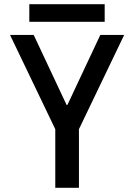

<svg xmlns="http://www.w3.org/2000/svg" viewBox="-20 -897 640 917"><path d="M244 0V-280L28 -730H141L298 -396H302L459 -730H573L357 -280V0ZM120 -793V-877H480V-793Z"/></svg>

Font: M PLUS Code Latin Expanded Medium
Style: Regular
Weight: 500
Width: 7
Designer: Coji Morishita
Foundry: UNDERFOREST DESIGN
Version: Version 1.002; ttfautohint (v1.8.3)